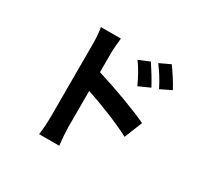

<svg xmlns="http://www.w3.org/2000/svg" viewBox="-175 -1019 1349 1297"><g transform="rotate(30 500.0 -370.5)"><path d="M682 -744 598 -709C635 -657 657 -617 686 -554L773 -593C750 -638 710 -702 682 -744ZM813 -799 730 -760C767 -710 791 -673 823 -610L907 -651C884 -696 842 -759 813 -799ZM283 -81C283 -42 279 19 273 58H430C425 17 420 -53 420 -81V-364C528 -328 678 -270 782 -215L838 -354C746 -399 553 -470 420 -510V-656C420 -698 425 -742 429 -777H273C280 -741 283 -692 283 -656Z"/></g></svg>

Font: Source Han Sans CN
Style: Bold
Weight: 700
Designer: Ryoko NISHIZUKA 西塚涼子 (kana, bopomofo & ideographs); Paul D. Hunt (Latin, Greek & Cyrillic); Sandoll Communications 산돌커뮤니
Foundry: Adobe
Version: Version 2.001;hotconv 1.0.107;makeotfexe 2.5.65593